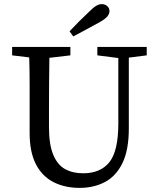

<svg xmlns="http://www.w3.org/2000/svg" viewBox="-20 -898 767 933"><path d="M453 -629V-670H693V-629L606 -618V-274Q606 -169 575 -105.5Q544 -42 490 -13.5Q436 15 367 15Q295 15 240 -13Q185 -41 154.5 -100Q124 -159 124 -252V-360Q124 -425 124 -490Q124 -555 122 -619L39 -629V-670H322V-629L220 -617Q219 -554 218.5 -489.5Q218 -425 218 -360V-281Q218 -196 238.5 -146.5Q259 -97 296 -76.5Q333 -56 384 -56Q469 -56 512 -110.5Q555 -165 555 -298V-616ZM318 -746Q364 -795 412 -840Q433 -861 447 -869.5Q461 -878 474 -878Q490 -878 501 -868.5Q512 -859 512 -844Q512 -831 501.5 -818Q491 -805 462 -789Q431 -772 399.5 -755Q368 -738 336 -721Z"/></svg>

Font: Source Serif 4
Style: Regular
Weight: 400
Designer: Frank Grießhammer
Foundry: Adobe
Version: Version 4.005;hotconv 1.1.0;makeotfexe 2.6.0